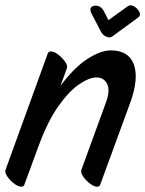

<svg xmlns="http://www.w3.org/2000/svg" viewBox="-50 -669 548 724"><path d="M-29 -29 130 -467Q133 -475 142 -475Q154 -475 169 -463.5Q184 -452 195 -437Q206 -422 202 -411L178 -345Q228 -413 278.5 -446Q329 -479 368 -479Q435 -479 454.5 -426.5Q474 -374 442 -284L328 27Q326 35 316 35Q305 35 289.5 23.5Q274 12 263.5 -3.5Q253 -19 257 -29L350 -284Q366 -328 354 -352.5Q342 -377 314 -377Q286 -377 247.5 -350.5Q209 -324 169 -267Q129 -210 95 -117L42 27Q40 35 30 35Q19 35 3.5 23.5Q-12 12 -22.5 -3.5Q-33 -19 -29 -29ZM471 -603 374 -532Q365 -525 351.5 -530.5Q338 -536 331 -549L294 -620Q287 -637 296 -643.5Q305 -650 319 -646.5Q333 -643 341 -628L359 -593L431 -645Q442 -653 455.5 -645Q469 -637 475.5 -624Q482 -611 471 -603Z"/></svg>

Font: Story Script
Style: Regular
Weight: 400
Designer: Lana Roulhac, Ben Buysse
Version: Version 1.000; ttfautohint (v1.8.4.7-5d5b)